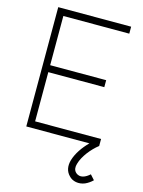

<svg xmlns="http://www.w3.org/2000/svg" viewBox="-144 -833 871 1166"><g transform="rotate(15 291.5 -250.0)"><path d="M527.1 179.2C502.1 202.1 465.6 220.8 437.5 192.7C424 179.2 422.9 159.4 429.2 139.6C436.5 112.5 452.1 86.5 469.8 62.5C487.5 39.6 508.3 17.7 531.2 0V-43.8H116.7V-353.1H468.8V-396.9H116.7V-706.2H531.2V-750H72.9V0H469.8C432.3 37.5 401 82.3 387.5 128.1C377.1 165.6 382.3 199 407.3 224C429.2 249 469.8 257.3 507.3 241.7C526 233.3 541.7 221.9 554.2 209.4Z"/></g></svg>

Font: Manrope3 Thin
Style: Regular
Weight: 100
Width: 4
Designer: Mikhail Sharanda
Foundry: Mikhail Sharanda
Version: Version 3.000;PS 003.000;hotconv 1.0.88;makeotf.lib2.5.64775